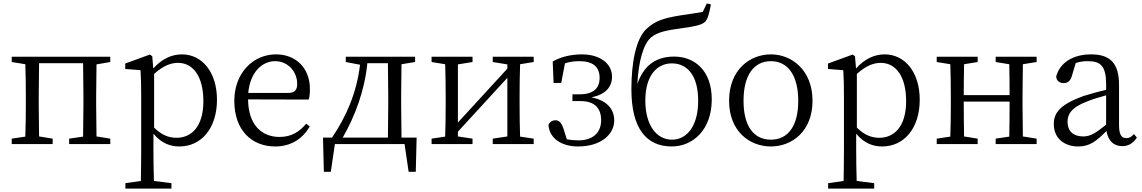

<svg xmlns="http://www.w3.org/2000/svg" viewBox="-20 -848 6722 1130"><path d="M629 -483V-514H49V-483L129 -470C131 -415 132 -339 132 -286V-228C132 -176 131 -99 129 -44L49 -32V0H290V-32L210 -45C209 -100 208 -176 208 -228V-286C208 -341 209 -421 210 -476H469C470 -421 471 -341 471 -286V-228C471 -176 470 -100 469 -44L387 -32V0H629V-32L548 -45C547 -100 546 -176 546 -228V-286C546 -338 547 -414 548 -469Z M887 -413C947 -467 992 -478 1028 -478C1115 -478 1177 -400 1177 -253C1177 -101 1105 -37 1019 -37C974 -37 931 -53 887 -97ZM876 -517 862 -527 717 -474V-442L807 -435C810 -388 811 -346 811 -282V34C811 93 810 157 809 217L718 230V262H989V230L886 217C884 156 883 90 883 32V-61C932 -2 986 14 1036 14C1164 14 1257 -92 1257 -261C1257 -425 1168 -528 1051 -528C992 -528 934 -503 882 -445Z M1441 -301C1453 -428 1526 -488 1599 -488C1676 -488 1729 -425 1729 -355C1729 -323 1719 -301 1675 -301ZM1797 -262C1802 -277 1804 -298 1804 -324C1804 -449 1720 -528 1604 -528C1472 -528 1359 -421 1359 -254C1359 -83 1460 14 1600 14C1693 14 1762 -32 1803 -104L1782 -120C1743 -73 1696 -42 1625 -42C1519 -42 1441 -115 1440 -263Z M1997 -38C2069 -164 2126 -313 2142 -476H2263C2264 -421 2265 -341 2265 -286V-228C2265 -174 2264 -94 2263 -38ZM2343 -38C2342 -94 2341 -174 2341 -228V-286C2341 -339 2342 -415 2343 -470L2423 -483V-514H2015V-483L2099 -467C2079 -299 2016 -159 1934 -38H1881L1886 163H1927L1951 0H2361L2385 163H2427L2432 -38Z M3121 -483V-514H2880V-483L2966 -469V-444L2675 -127V-469L2761 -483V-514H2520V-483L2600 -470C2602 -415 2603 -339 2603 -286V-228C2603 -176 2602 -100 2600 -44L2520 -32V0H2761V-32L2675 -45V-73L2966 -390V-45L2880 -32V0H3121V-32L3041 -44C3039 -100 3038 -176 3038 -228V-286C3038 -338 3039 -415 3041 -470Z M3238 -360H3283L3305 -475C3330 -484 3358 -488 3391 -488C3466 -488 3509 -457 3509 -390C3509 -328 3472 -293 3392 -293H3349V-253H3398C3486 -253 3518 -204 3518 -141C3518 -62 3463 -22 3386 -22C3360 -22 3337 -24 3316 -28L3296 -92C3288 -118 3273 -139 3253 -140C3233 -141 3217 -133 3208 -113C3213 -33 3286 14 3382 14C3518 14 3595 -58 3595 -139C3595 -209 3548 -258 3461 -275C3544 -292 3582 -336 3582 -397C3582 -474 3511 -528 3405 -528C3341 -528 3279 -513 3233 -486Z M3935 -26C3846 -26 3778 -108 3778 -257C3778 -401 3845 -475 3934 -475C4025 -475 4089 -404 4089 -255C4089 -108 4024 -26 3935 -26ZM4140 -828 4116 -778C4073 -771 4027 -763 3982 -757C3886 -741 3837 -726 3786 -679C3723 -622 3696 -480 3696 -323C3696 -89 3786 14 3934 14C4054 14 4169 -80 4169 -263C4169 -435 4066 -515 3948 -515C3835 -515 3766 -457 3731 -353C3738 -489 3767 -590 3812 -628C3852 -661 3907 -670 3993 -682C4062 -692 4110 -699 4131 -721C4146 -737 4155 -773 4164 -822Z M4517 14C4640 14 4762 -74 4762 -255C4762 -437 4638 -528 4517 -528C4393 -528 4271 -437 4271 -255C4271 -74 4393 14 4517 14ZM4517 -26C4416 -26 4356 -105 4356 -255C4356 -404 4416 -488 4517 -488C4617 -488 4678 -404 4678 -255C4678 -105 4617 -26 4517 -26Z M5023 -413C5083 -467 5128 -478 5164 -478C5251 -478 5313 -400 5313 -253C5313 -101 5241 -37 5155 -37C5110 -37 5067 -53 5023 -97ZM5012 -517 4998 -527 4853 -474V-442L4943 -435C4946 -388 4947 -346 4947 -282V34C4947 93 4946 157 4945 217L4854 230V262H5125V230L5022 217C5020 156 5019 90 5019 32V-61C5068 -2 5122 14 5172 14C5300 14 5393 -92 5393 -261C5393 -425 5304 -528 5187 -528C5128 -528 5070 -503 5018 -445Z M6081 -483V-514H5840V-483L5920 -470C5921 -417 5922 -343 5922 -288H5652C5652 -342 5653 -416 5654 -470L5734 -483V-514H5493V-483L5573 -470C5575 -415 5576 -339 5576 -286V-228C5576 -176 5575 -99 5573 -44L5493 -32V0H5734V-32L5654 -45C5653 -99 5652 -178 5652 -250H5922C5922 -177 5921 -99 5920 -44L5840 -32V0H6081V-32L6000 -45C5999 -100 5998 -176 5998 -228V-286C5998 -338 5999 -415 6000 -470Z M6490 -114C6426 -63 6397 -45 6355 -45C6301 -45 6263 -72 6263 -132C6263 -172 6281 -214 6378 -251C6405 -262 6449 -276 6490 -287ZM6654 -59C6639 -43 6627 -35 6609 -35C6582 -35 6566 -53 6566 -111V-348C6566 -478 6512 -528 6401 -528C6295 -528 6217 -479 6196 -397C6198 -373 6215 -359 6240 -359C6266 -359 6281 -374 6289 -403L6311 -477C6337 -486 6360 -488 6381 -488C6457 -488 6490 -461 6490 -351V-319C6444 -309 6396 -295 6357 -283C6221 -234 6182 -185 6182 -118C6182 -32 6246 14 6326 14C6391 14 6431 -15 6492 -77C6501 -22 6533 12 6584 12C6619 12 6647 -2 6671 -38Z"/></svg>

Font: Source Han Serif AKR9
Style: Regular
Weight: 400
Designer: Ryoko NISHIZUKA 西塚涼子 (kana & ideographs); Frank Grießhammer (Latin, Greek & Cyrillic); Sandoll Communications 산돌커뮤니케이션, 
Foundry: Adobe Systems Incorporated
Version: Version 1.005;hotconv 1.0.107;makeotfexe 2.5.65593